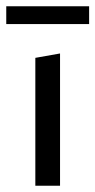

<svg xmlns="http://www.w3.org/2000/svg" viewBox="-21 -594 305 614"><path d="M-1 -517V-574H264V-517ZM92 0V-409L171 -423V0Z"/></svg>

Font: EauTestInfant Medium
Style: Regular
Weight: 500
Designer: Christian Thalmann (Catharsis Fonts)
Version: Version 0.001;PS 000.001;hotconv 1.0.88;makeotf.lib2.5.64775